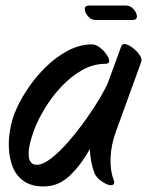

<svg xmlns="http://www.w3.org/2000/svg" viewBox="-20 -633 531 692"><path d="M360 -403Q316 -403 275.5 -380Q235 -357 200.5 -320Q166 -283 141 -241.5Q116 -200 102 -162Q85 -114 83.5 -88.5Q82 -63 88.5 -52.5Q95 -42 103 -40.5Q111 -39 112 -39Q135 -39 165.5 -63Q196 -87 228 -124Q260 -161 289.5 -202.5Q319 -244 340 -279.5Q361 -315 369 -335L417 -466Q421 -477 434 -473.5Q447 -470 461 -458.5Q475 -447 484 -433.5Q493 -420 489 -410L399 -162Q380 -111 378.5 -64.5Q377 -18 389 13Q395 29 387 33Q379 37 365 31Q351 25 337.5 13.5Q324 2 319 -13Q305 -53 304 -96Q271 -37 230.5 1Q190 39 138 39Q94 39 67 20.5Q40 2 27.5 -27.5Q15 -57 12.5 -91.5Q10 -126 15.5 -159.5Q21 -193 30 -218Q47 -263 76.5 -308Q106 -353 144 -390.5Q182 -428 225 -450.5Q268 -473 311 -473Q325 -473 339 -462.5Q353 -452 363 -438Q373 -424 373.5 -413.5Q374 -403 360 -403ZM302 -613H434Q450 -613 461.5 -600Q473 -587 473.5 -574Q474 -561 456 -561H324Q309 -561 297.5 -574Q286 -587 285.5 -600Q285 -613 302 -613Z"/></svg>

Font: Story Script
Style: Regular
Weight: 400
Designer: Lana Roulhac, Ben Buysse
Version: Version 1.000; ttfautohint (v1.8.4.7-5d5b)